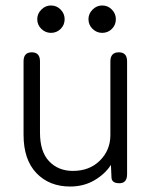

<svg xmlns="http://www.w3.org/2000/svg" viewBox="-20 -670 559 701"><path d="M236 11Q160 11 113 -38Q66 -87 66 -178V-446Q66 -479 96 -479Q126 -479 126 -446V-186Q126 -116 159.5 -81Q193 -46 246 -46Q307 -46 345 -84Q383 -122 383 -177V-446Q383 -479 414 -479Q444 -479 444 -446V-34Q444 -1 416 -1Q387 -1 387 -23L385 -68Q364 -35 325 -12Q286 11 236 11ZM166 -550Q146 -550 131 -564.5Q116 -579 116 -600Q116 -620 131 -635Q146 -650 166 -650Q187 -650 201.5 -635Q216 -620 216 -600Q216 -579 201.5 -564.5Q187 -550 166 -550ZM353 -550Q333 -550 318 -564.5Q303 -579 303 -600Q303 -620 318 -635Q333 -650 353 -650Q374 -650 388.5 -635Q403 -620 403 -600Q403 -579 388.5 -564.5Q374 -550 353 -550Z"/></svg>

Font: Zen Maru Gothic
Style: Regular
Weight: 400
Designer: Yoshimichi Ohira
Foundry: Positype
Version: Version 1.002